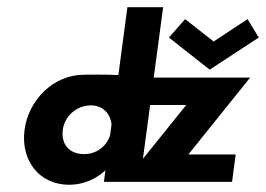

<svg xmlns="http://www.w3.org/2000/svg" viewBox="-20 -504 737 532"><path d="M493 -451 448 -400 561 -311 697 -400 666 -451 572 -389ZM154 -144C159 -184 194 -212 232 -212C264 -212 286 -190 289 -159L285 -129C275 -98 247 -77 213 -77C172 -77 149 -104 154 -144ZM406 -289 432 -484H333L308 -296C269 -298 230 -297 213 -297C129 -297 59 -228 48 -144C37 -60 88 8 172 8C211 8 248 -9 272 -32L268 0H623L633 -76H502L673 -289ZM376 -64 396 -213H496Z"/></svg>

Font: Hussar Tani
Style: Kurs
Weight: 700
Foundry: Cannot Into Space Fonts
Version: Version 0.92